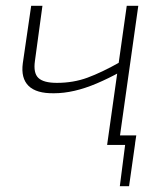

<svg xmlns="http://www.w3.org/2000/svg" viewBox="-20 -502 576 665"><path d="M127 -482 101 -291Q95 -249 113 -232Q131 -215 177 -215Q234 -215 283 -233Q332 -251 396 -287L397 -253Q355 -230 315 -213Q275 -196 238 -187.5Q201 -179 167 -179Q106 -178 79 -204.5Q52 -231 59 -283L88 -482ZM459 -482 391 0H351L419 -482ZM452 -33 447 0H371L375 -33ZM448 -5 427 143H395L414 -5Z"/></svg>

Font: Exo 2 ExtraLight
Style: Italic
Weight: 250
Italic angle: -8°
Designer: Natanael Gama
Foundry: Natanael Gama
Version: Version 2.010